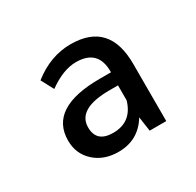

<svg xmlns="http://www.w3.org/2000/svg" viewBox="-71 -723 409 401"><g transform="rotate(-30 134.0 -522.5)"><path d="M231 -406H191L186 -441Q161 -400 113 -400Q78 -400 55.5 -420.5Q33 -441 33 -473Q33 -552 155 -552H182V-554Q182 -607 129 -607Q98 -607 62 -581L46 -611Q89 -645 138 -645Q231 -645 231 -544ZM181 -521H161Q83 -521 83 -476Q83 -440 123 -440Q168 -440 181 -485Z"/></g></svg>

Font: Tajawal
Style: Regular
Weight: 400
Designer: Boutros Fonts
Foundry: Created by Boutros International 2017
Version: Version 1.700